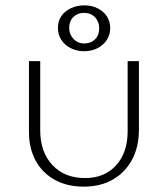

<svg xmlns="http://www.w3.org/2000/svg" viewBox="-20 -690 626 716"><path d="M292 6Q230 6 184 -19.5Q138 -45 113 -91Q88 -137 88 -198V-462H130V-204Q130 -123 175.5 -74.5Q221 -26 297 -26Q370 -26 413 -73.5Q456 -121 456 -200V-462H498V-206Q498 -142 472.5 -94.5Q447 -47 401 -20.5Q355 6 292 6ZM293 -499Q266 -499 243.5 -510.5Q221 -522 208.5 -541.5Q196 -561 196 -586Q196 -611 208.5 -629.5Q221 -648 243.5 -659Q266 -670 295 -670Q322 -670 344 -659Q366 -648 378.5 -629Q391 -610 391 -585Q391 -561 378.5 -541.5Q366 -522 344 -510.5Q322 -499 293 -499ZM294 -528Q319 -528 334.5 -543.5Q350 -559 350 -584Q350 -609 334.5 -625.5Q319 -642 293 -642Q269 -642 253.5 -626.5Q238 -611 238 -586Q238 -562 254 -545Q270 -528 294 -528Z"/></svg>

Font: Ysabeau SC ExtraLight
Style: Regular
Weight: 250
Designer: Christian Thalmann (Catharsis Fonts)
Version: Version 2.001;gftools[0.9.30]; featfreeze: smcp